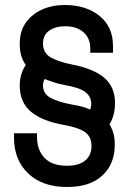

<svg xmlns="http://www.w3.org/2000/svg" viewBox="-20 -734 526 768"><path d="M248 14Q150 14 93 -40Q36 -94 36 -184V-201H128V-187Q128 -134 158 -102.5Q188 -71 248 -71Q296 -71 321 -92Q346 -113 346 -150Q346 -186 321.5 -204.5Q297 -223 237 -234Q150 -249 104.5 -286.5Q59 -324 59 -392Q59 -416 65 -436Q71 -456 83 -474Q59 -508 59 -555V-560Q59 -609 83 -643Q107 -677 147.5 -695.5Q188 -714 239 -714Q324 -714 378 -670.5Q432 -627 432 -550V-523H341V-542Q341 -568 329 -587.5Q317 -607 294.5 -618Q272 -629 241 -629Q202 -629 177 -611.5Q152 -594 152 -560Q152 -521 184.5 -503.5Q217 -486 268 -476Q355 -459 397.5 -422.5Q440 -386 440 -322Q440 -272 418 -237Q428 -220 433.5 -201Q439 -182 439 -160V-153Q439 -79 390 -32.5Q341 14 248 14ZM340 -296Q343 -301 344 -306Q345 -311 345 -318Q345 -348 321 -366Q297 -384 238 -394Q216 -398 196 -404.5Q176 -411 159 -418Q152 -407 152 -392Q152 -359 182.5 -342.5Q213 -326 267 -316Q291 -312 308 -307.5Q325 -303 340 -296Z"/></svg>

Font: Space Grotesk Medium
Style: Regular
Weight: 500
Designer: Florian Karsten
Foundry: Florian Karsten
Version: Version 2.000